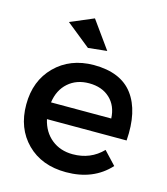

<svg xmlns="http://www.w3.org/2000/svg" viewBox="-113 -845 814 936"><g transform="rotate(15 294.0 -376.5)"><path d="M349 -619 254 -609 132 -707 250 -757ZM304 -536Q441 -536 502.5 -453.5Q564 -371 553 -222H151Q165 -160 209 -124.5Q253 -89 316 -89Q406 -89 466 -151L527 -86Q445 4 307 4Q184 4 109.5 -70.5Q35 -145 35 -265Q35 -385 110 -460Q185 -535 304 -536ZM149 -306H453Q450 -370 410 -407Q370 -444 305 -444Q242 -444 200 -407Q158 -370 149 -306Z"/></g></svg>

Font: Montserrat-Arabic
Style: Regular
Weight: 400
Designer: Mohamed Gaber
Foundry: Kief Type Foundry
Version: Version 5.008;PS 005.008;hotconv 1.0.88;makeotf.lib2.5.64775